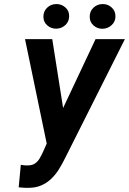

<svg xmlns="http://www.w3.org/2000/svg" viewBox="-20 -901 627 933"><path d="M231.9 -259.8 444.3 -710.9H586.9L296.9 -133.8Q282.7 -105 266.4 -78.6Q250 -52.2 228.8 -32Q207.5 -11.7 180.4 0Q153.3 11.7 118.2 11.7Q106.4 12.2 94.7 11.2Q83 10.3 70.8 9.3L81.1 -100.1Q88.9 -99.1 96.9 -97.9Q105 -96.7 112.8 -97.2Q135.3 -96.7 149.7 -106.4Q164.1 -116.2 173.3 -132.3Q182.6 -148.4 190.9 -167ZM233.9 -710.9 292.5 -339.4 302.7 -194.3 209.5 -191.4 101.6 -710.9ZM190.9 -819.8Q190.9 -846.2 209 -863.5Q227.1 -880.9 253.4 -881.3Q278.3 -881.8 297.4 -865.2Q316.4 -848.6 315.9 -823.2Q316.4 -796.9 297.9 -779.5Q279.3 -762.2 253.9 -761.7Q228.5 -761.2 209.7 -777.6Q190.9 -793.9 190.9 -819.8ZM416 -818.8Q415.5 -845.7 433.8 -863.3Q452.1 -880.9 478 -881.3Q503.4 -881.8 522.2 -865Q541 -848.1 541 -822.3Q541.5 -796.4 522.7 -779.1Q503.9 -761.7 478.5 -761.2Q453.6 -760.7 434.8 -777.1Q416 -793.5 416 -818.8Z"/></svg>

Font: Roboto Condensed SemiBold
Style: Italic
Weight: 600
Italic angle: -12°
Designer: Christian Robertson
Foundry: Google
Version: Version 3.008; 2023